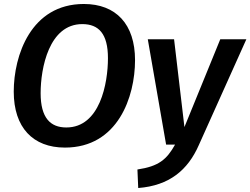

<svg xmlns="http://www.w3.org/2000/svg" viewBox="-20 -726 1257 964"><path d="M401 -706C135 -706 49 -447 49 -266C49 -86 145 15 306 15C572 15 658 -240 658 -424C658 -605 562 -706 401 -706ZM393 -605C476 -605 522 -556 522 -434C522 -308 482 -86 313 -86C233 -86 184 -134 184 -258C184 -384 226 -605 393 -605ZM1217 -529H1086L906 -88L854 -529H722L814 0H859C817 75 777 109 670 125L674 218C830 206 923 128 978 3Z"/></svg>

Font: Fira Sans Medium
Style: Italic
Weight: 500
Italic angle: -8°
Designer: bBox Type GmbH & Carrois Corporate GbR & Edenspiekermann AG
Foundry: bBox Type GmbH & Carrois Corporate GbR & Edenspiekermann AG
Version: Version 4.301;PS 004.301;hotconv 1.0.88;makeotf.lib2.5.64775